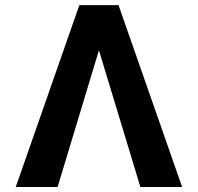

<svg xmlns="http://www.w3.org/2000/svg" viewBox="-20 -748 792 768"><path d="M541.5 0 368.2 -571.8 342.8 -727.5H454.1L708.5 0ZM383.3 -571.8 210.4 0H43L297.4 -727.5H408.2Z"/></svg>

Font: Inter 20pt
Style: Bold
Weight: 700
Version: Version 4.001;git-66647c0bb